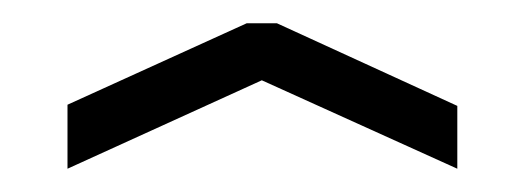

<svg xmlns="http://www.w3.org/2000/svg" viewBox="-20 -752 451 165"><path d="M373 -607 205 -683 38 -607V-662L192 -732H218L373 -661Z"/></svg>

Font: Economica
Style: Regular
Weight: 400
Designer: Vicente Lamonaca
Foundry: Vicente Lamonaca
Version: Version 1.101